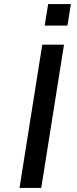

<svg xmlns="http://www.w3.org/2000/svg" viewBox="-20 -925 379 945"><path d="M76 0 188 -705H295L183 0ZM200 -799 217 -905H329L312 -799Z"/></svg>

Font: Nunito Sans 7pt SemiExpanded Medium
Style: Italic
Weight: 500
Width: 6
Italic angle: -9°
Designer: Vernon Adams
Foundry: Vernon Adams
Version: Version 3.101;gftools[0.9.27]